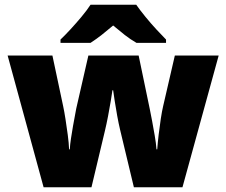

<svg xmlns="http://www.w3.org/2000/svg" viewBox="-20 -786 950 806"><path d="M484 -242Q478 -267 472 -300Q466 -333 461.5 -362.5Q457 -392 455 -407H452Q450 -392 445 -362Q440 -332 433.5 -298Q427 -264 420 -235L364 0H163L12 -553H200L245 -341Q250 -318 255 -285.5Q260 -253 264.5 -219.5Q269 -186 270 -159H273Q274 -179 278 -205Q282 -231 286.5 -257Q291 -283 295 -303Q299 -323 300 -330L351 -553H562L609 -327Q613 -308 618.5 -278.5Q624 -249 629.5 -217Q635 -185 637 -159H640Q642 -186 646 -220.5Q650 -255 655 -287.5Q660 -320 665 -341L714 -553H898L746 0H542ZM552 -766Q568 -743 590.5 -715.5Q613 -688 636.5 -662.5Q660 -637 677 -620V-606H553Q527 -621 504 -639Q481 -657 455 -679Q429 -657 407.5 -640Q386 -623 360 -606H234V-620Q253 -638 276.5 -663.5Q300 -689 322.5 -716Q345 -743 360 -766Z"/></svg>

Font: Noto Sans Black
Style: Regular
Weight: 900
Designer: Monotype Design Team
Foundry: Monotype Imaging Inc.
Version: Version 2.007